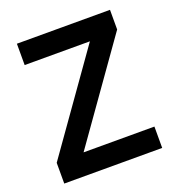

<svg xmlns="http://www.w3.org/2000/svg" viewBox="-124 -778 812 879"><g transform="rotate(-20 282.0 -338.0)"><path d="M40 0V-101.1L373 -571.8H55.2V-675.8H508.8V-580.1L171.9 -104H517.1V0Z"/></g></svg>

Font: Clear Sans Medium
Style: Regular
Weight: 500
Foundry: Intel Corporation
Version: Version 1.00